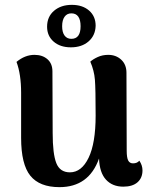

<svg xmlns="http://www.w3.org/2000/svg" viewBox="-20 -756 621 791"><path d="M567 -54Q567 -23 546.5 -5Q526 13 488 13Q443 13 416.5 -16Q390 -45 388 -103Q346 15 225 15Q143 15 105 -32Q67 -79 67 -188V-374Q67 -450 48 -501Q83 -530 122 -530Q155 -530 175.5 -512Q196 -494 196 -462L197 -208Q197 -122 212 -84Q227 -46 268 -46Q316 -46 345 -106Q374 -166 374 -280Q374 -390 371 -427.5Q368 -465 352 -502Q363 -512 382.5 -521Q402 -530 426 -530Q458 -530 479.5 -510Q501 -490 501 -456L502 -135Q502 -107 508 -95Q514 -83 528 -83Q545 -83 554 -94Q567 -75 567 -54ZM374 -650Q373 -610 345 -585.5Q317 -561 272 -561Q228 -561 201 -584.5Q174 -608 174 -646Q174 -687 202.5 -711.5Q231 -736 276 -736Q320 -736 347 -712.5Q374 -689 374 -650ZM236 -648Q236 -623 246 -609.5Q256 -596 274 -596Q312 -596 312 -648Q312 -674 302.5 -687.5Q293 -701 274 -701Q256 -701 246 -687Q236 -673 236 -648Z"/></svg>

Font: Arima Madurai Black
Style: Regular
Weight: 900
Designer: Joana Correia and Natanael Gama
Foundry: NDISCOVER
Version: Version 1.019